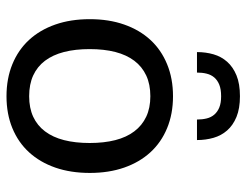

<svg xmlns="http://www.w3.org/2000/svg" viewBox="-101 -622 729 567"><g transform="rotate(90 263.5 -338.5)"><path d="M36.6 0ZM264.2 -484.9Q316.4 -484.9 358.4 -467.5Q400.4 -450.2 429.7 -418.2Q459 -386.2 474.9 -340.8Q490.7 -295.4 490.7 -239.3Q490.7 -182.6 474.9 -137.2Q459 -91.8 429.7 -59.8Q400.4 -27.8 358.4 -10.5Q316.4 6.8 264.2 6.8Q211.9 6.8 169.7 -10.5Q127.4 -27.8 97.9 -59.8Q68.4 -91.8 52.5 -137.2Q36.6 -182.6 36.6 -239.3Q36.6 -295.4 52.5 -340.8Q68.4 -386.2 97.9 -418.2Q127.4 -450.2 169.7 -467.5Q211.9 -484.9 264.2 -484.9ZM264.2 -60.1Q298.8 -60.1 324.7 -72Q350.6 -84 367.9 -106.9Q385.3 -129.9 393.8 -163.1Q402.3 -196.3 402.3 -238.8Q402.3 -281.2 393.8 -314.5Q385.3 -347.7 367.9 -370.6Q350.6 -393.6 324.7 -405.8Q298.8 -418 264.2 -418Q229 -418 202.9 -405.8Q176.8 -393.6 159.4 -370.6Q142.1 -347.7 133.5 -314.5Q125 -281.2 125 -238.8Q125 -196.3 133.5 -163.1Q142.1 -129.9 159.4 -106.9Q176.8 -84 202.9 -72Q229 -60.1 264.2 -60.1ZM264.2 -682.6Q300.3 -682.6 325.2 -672.4Q350.1 -662.1 365.2 -644.8Q380.4 -627.4 387 -604.5Q393.6 -581.5 393.6 -555.7H333Q333 -571.3 329.8 -584.2Q326.7 -597.2 318.6 -606.7Q310.5 -616.2 297.4 -621.6Q284.2 -627 264.2 -627Q243.7 -627 230.2 -621.6Q216.8 -616.2 208.7 -606.7Q200.7 -597.2 197.5 -584.2Q194.3 -571.3 194.3 -555.7H133.8Q133.8 -581.5 140.4 -604.5Q147 -627.4 162.4 -644.8Q177.7 -662.1 202.6 -672.4Q227.5 -682.6 264.2 -682.6Z"/></g></svg>

Font: Carlito
Style: Regular
Weight: 400
Designer: Lukasz Dziedzic
Foundry: tyPoland Lukasz Dziedzic
Version: Version 1.103; Beta1; all basic design good, some composites